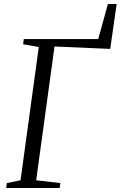

<svg xmlns="http://www.w3.org/2000/svg" viewBox="-20 -938 602 958"><path d="M11 0 14 -24.5 82.5 -38.5 173.5 -703.5 95.5 -717 98.5 -743H470L518.5 -918H562L530 -694L252 -706L160.5 -38.5L281 -24.5L277.5 0Z"/></svg>

Font: Merriweather 96pt Light
Style: Italic
Weight: 300
Italic angle: -7.8°
Version: Version 2.101